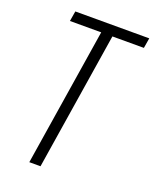

<svg xmlns="http://www.w3.org/2000/svg" viewBox="-133 -777 689 854"><g transform="rotate(20 212.0 -350.0)"><path d="M416 -652H267L164 0H111L214 -652H66L74 -700H424Z"/></g></svg>

Font: Georama SemiCondensed Light
Style: Italic
Weight: 300
Width: 4
Italic angle: -9°
Designer: Jean-Baptiste Levee
Foundry: Production Type
Version: Version 1.000